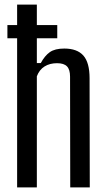

<svg xmlns="http://www.w3.org/2000/svg" viewBox="-20 -820 465 840"><path d="M54.9 0V-800H141.2V-544.1H158.4Q175.8 -576.2 198 -591.9Q220.3 -607.6 261.2 -607.6Q317.5 -607.6 344.7 -577Q371.8 -546.3 371.9 -478L372.8 0H287.3L286.5 -484.6Q286.5 -515.8 273.1 -529.6Q259.7 -543.5 229.5 -543.5Q197.6 -543.5 174.8 -529.2Q152 -514.9 141.2 -486.2V0ZM12.4 -710.2H230.5V-652.6H12.4Z"/></svg>

Font: Big Shoulders Text SC Thin
Style: Regular
Weight: 100
Designer: Patric King
Foundry: XO Type Co
Version: Version 2.002